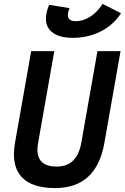

<svg xmlns="http://www.w3.org/2000/svg" viewBox="-20 -956 642 986"><path d="M263.2 9.8Q141.1 9.8 89.1 -49.1Q37.1 -107.9 57.1 -222.7L140.1 -693.4H258.8L175.8 -222.7Q153.3 -100.6 271.5 -100.6Q376 -100.6 397.5 -222.7L480.5 -693.4H599.1L516.1 -222.7Q475.6 9.8 263.2 9.8ZM353.5 -761.7Q279.3 -761.7 243.4 -794.2Q207.5 -826.7 218.3 -884.8Q223.1 -912.1 232.9 -931.2L337.4 -914.1Q331.1 -900.9 329.6 -890.1Q321.8 -847.2 369.1 -847.2Q405.3 -847.2 440.2 -868.4Q475.1 -889.6 501.5 -928.2L506.8 -936L601.6 -888.2L595.2 -878.9Q557.1 -823.7 493.4 -792.7Q429.7 -761.7 353.5 -761.7Z"/></svg>

Font: Cascadia Code NF SemiBold
Style: Italic
Weight: 600
Italic angle: -10°
Monospace: yes
Designer: Aaron Bell
Foundry: Saja Typeworks
Version: Version 2404.023; ttfautohint (v1.8.4)